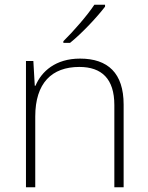

<svg xmlns="http://www.w3.org/2000/svg" viewBox="-20 -786 622 806"><path d="M421 -758V-766H376C348 -723 287 -653 246 -613V-606H274C326 -648 388 -715 421 -758ZM316 -540C213 -540 154 -486 129 -426H126L120 -530H89V0H128V-297C128 -437 197 -505 313 -505C407 -505 460 -455 460 -345V0H499V-347C499 -479 433 -540 316 -540Z"/></svg>

Font: Noto Sans Gurmukhi UI ExtraLight
Style: Regular
Weight: 200
Designer: Jelle Bosma - Monotype Design Team
Foundry: Monotype Imaging Inc.
Version: Version 2.004